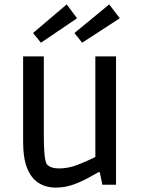

<svg xmlns="http://www.w3.org/2000/svg" viewBox="-20 -839 645 872"><path d="M233 13Q189 13 155.5 -8Q122 -29 103.5 -74.5Q85 -120 85 -197V-583H179V-225Q179 -172 182 -139.5Q185 -107 192 -94Q200 -84 214.5 -79Q229 -74 248 -74Q291 -74 334 -91Q377 -108 413 -126V-583H507V0H445L433 -57H427Q411 -48 380.5 -31Q350 -14 312.5 -0.5Q275 13 233 13ZM166 -645 130 -689 283 -819 330 -756ZM353 -645 318 -689 476 -819 524 -756Z"/></svg>

Font: Ruda Medium
Style: Regular
Weight: 500
Version: Version 2.001